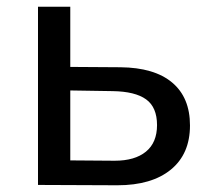

<svg xmlns="http://www.w3.org/2000/svg" viewBox="-20 -550 615 571"><path d="M329 1 93 0V-530H189V-351L338 -350Q439 -349 492 -304.5Q545 -260 545 -177Q545 -92 488 -45.5Q431 1 329 1ZM321 -72Q381 -72 414 -99Q447 -126 447 -178Q447 -231 414.5 -254.5Q382 -278 315 -279L189 -281V-73Z"/></svg>

Font: Argentum Novus
Style: Regular
Weight: 400
Designer: Julieta Ulanovsky
Foundry: Julieta Ulanovsky
Version: Version 7.20;July 27, 2021;FontCreator 13.0.0.2683 64-bit